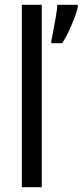

<svg xmlns="http://www.w3.org/2000/svg" viewBox="-20 -780 344 800"><path d="M154 0H71V-760H154ZM304 -750Q300 -730 289 -702Q278 -674 265 -646.5Q252 -619 239 -600H194V-611Q197 -625 202.5 -653.5Q208 -682 213 -712Q218 -742 219 -760H304Z"/></svg>

Font: Noto Sans Thai Cond
Style: Regular
Weight: 400
Width: 3
Designer: Monotype Design Team
Foundry: Monotype Imaging Inc.
Version: Version 2.002; ttfautohint (v1.8.4.7-5d5b)